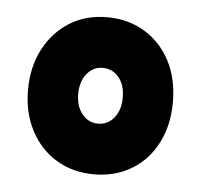

<svg xmlns="http://www.w3.org/2000/svg" viewBox="-36 -751 426 408"><g transform="rotate(5 177.5 -547.5)"><path d="M178 -380Q133 -380 98 -401Q63 -422 43 -460Q23 -498 23 -546Q23 -596 43 -634Q63 -672 97.5 -693.5Q132 -715 177 -715Q223 -715 258 -693.5Q293 -672 312.5 -634.5Q332 -597 332 -547Q332 -498 312.5 -460Q293 -422 258 -401Q223 -380 178 -380ZM177 -488Q198 -488 211.5 -504.5Q225 -521 225 -548Q225 -575 211.5 -591Q198 -607 177 -607Q157 -607 143.5 -590.5Q130 -574 130 -547Q130 -521 143.5 -504.5Q157 -488 177 -488Z"/></g></svg>

Font: Fredoka SemiCondensed SemiBold
Style: Regular
Weight: 600
Width: 4
Designer: Ben Nathan
Foundry: Milena B. Brandão, Ben Nathan
Version: Version 2.001